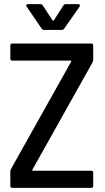

<svg xmlns="http://www.w3.org/2000/svg" viewBox="-20 -911 510 931"><path d="M33 -91 325 -612Q326 -614 325.5 -615.5Q325 -617 323 -617H40Q30 -617 30 -627V-690Q30 -700 40 -700H422Q432 -700 432 -690V-622Q432 -615 429 -609L137 -88Q136 -86 136.5 -84.5Q137 -83 139 -83H422Q432 -83 432 -73V-10Q432 0 422 0H40Q30 0 30 -10V-78Q30 -85 33 -91ZM107 -884Q107 -891 116 -891H176Q183 -891 188 -884L235 -812Q236 -811 238 -811Q240 -811 241 -812L287 -884Q292 -891 299 -891H359Q365 -891 367 -887.5Q369 -884 366 -879L291 -772Q287 -766 279 -766H194Q186 -766 182 -772L109 -879Z"/></svg>

Font: Barlow Semi Condensed Medium
Style: Regular
Weight: 500
Width: 4
Designer: Jeremy Tribby
Foundry: Tribby Type
Version: Version 1.422; ttfautohint (v1.8)